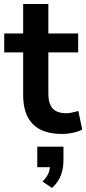

<svg xmlns="http://www.w3.org/2000/svg" viewBox="-20 -655 428 953"><path d="M289 10Q191 10 143 -39Q95 -88 95 -182V-395H1V-489H95V-635H220V-489H368V-395H220V-189Q220 -141 241 -117Q262 -93 309 -93Q323 -93 338 -96.5Q353 -100 369 -104L388 -12Q370 -2 342.5 4Q315 10 289 10ZM238 278 191 246Q213 224 221 203.5Q229 183 229 160L256 175H165V73H295V140Q295 181 282 215.5Q269 250 238 278Z"/></svg>

Font: NunitoSans3
Style: Bold
Weight: 700
Designer: Vernon Adams
Foundry: Vernon Adams
Version: Version 3.101;gftools[0.9.27]